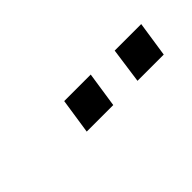

<svg xmlns="http://www.w3.org/2000/svg" viewBox="12 -890 476 476"><g transform="rotate(-45 250.0 -652.5)"><path d="M349 -606 362 -699H455L441 -606ZM171 -606 185 -699H278L264 -606Z"/></g></svg>

Font: Mulish Medium
Style: Italic
Weight: 500
Italic angle: -9°
Designer: Vernon Adams
Foundry: Vernon Adams
Version: Version 3.603; ttfautohint (v1.8.3)